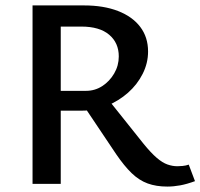

<svg xmlns="http://www.w3.org/2000/svg" viewBox="-20 -678 739 708"><path d="M100 0V-658H290Q362 -658 415 -637.5Q468 -617 497 -579Q526 -541 526 -488Q526 -445 506 -405.5Q486 -366 452 -336Q418 -306 374.5 -288Q331 -270 284 -270H139V-343H297Q330 -343 357 -360.5Q384 -378 401 -407Q418 -436 418 -470Q418 -520 382.5 -550Q347 -580 280 -580H204V0ZM597 10Q556 10 524.5 -1.5Q493 -13 465.5 -39.5Q438 -66 408 -110L284 -295L368 -325L510 -147Q537 -114 558 -96Q579 -78 597.5 -71.5Q616 -65 634 -65Q641 -65 653 -66Q665 -67 676 -71L699 -10Q669 1 644.5 5.5Q620 10 597 10Z"/></svg>

Font: Ysabeau SemiBold
Style: Regular
Weight: 600
Designer: Christian Thalmann (Catharsis Fonts)
Version: Version 2.000;gftools[0.9.27.dev2+g8671c4b]